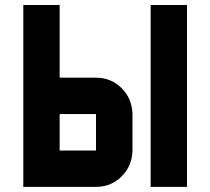

<svg xmlns="http://www.w3.org/2000/svg" viewBox="-20 -728 819 748"><path d="M354 -141.6V-283.7H212.4V-141.6ZM354 -425.3Q413.1 -425.3 453.9 -384.5Q494.6 -343.8 496.1 -283.7V-141.6Q494.6 -81.5 453.9 -40.8Q413.1 0 354 0H70.8V-708.5H212.4V-425.3ZM566.9 -708.5H708.5V0H566.9Z"/></svg>

Font: Blazma
Style: Regular
Weight: 400
Designer: GGBotNet
Version: 1.00